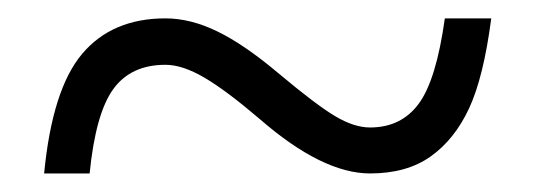

<svg xmlns="http://www.w3.org/2000/svg" viewBox="-20 -433 581 208"><path d="M380.9 -245.1Q329.1 -245.1 261.2 -304.2Q225.1 -335 201.4 -348.9Q177.7 -362.8 159.2 -362.8Q121.6 -362.8 102.5 -336.2Q83.5 -309.6 77.1 -245.1H27.8Q36.6 -336.4 69.1 -374.8Q101.6 -413.1 159.2 -413.1Q186.5 -413.1 215.6 -398.9Q244.6 -384.8 281.2 -354Q323.2 -318.8 343.5 -306.9Q363.8 -294.9 380.9 -294.9Q414.6 -294.9 433.6 -320.6Q452.6 -346.2 461.9 -413.1H512.2Q503.9 -349.6 488.3 -315.9Q472.7 -282.2 446.8 -263.7Q420.9 -245.1 380.9 -245.1Z"/></svg>

Font: Liberation Serif
Style: Regular
Weight: 400
Designer: Steve Matteson
Foundry: Ascender Corporation
Version: Version 2.1.5